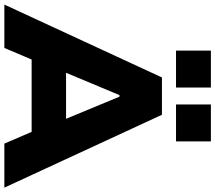

<svg xmlns="http://www.w3.org/2000/svg" viewBox="-74 -892 964 859"><g transform="rotate(90 407.5 -462.0)"><path d="M-2 0 324 -705H491L817 0H620L537 -193L612 -122H199L274 -193L192 0ZM403 -515 286 -235 260 -276H552L526 -235L410 -515ZM445 -768V-924H610V-768ZM204 -768V-924H369V-768Z"/></g></svg>

Font: Nunito Sans 7pt Black
Style: Regular
Weight: 900
Designer: Vernon Adams
Foundry: Vernon Adams
Version: Version 3.101;gftools[0.9.27]